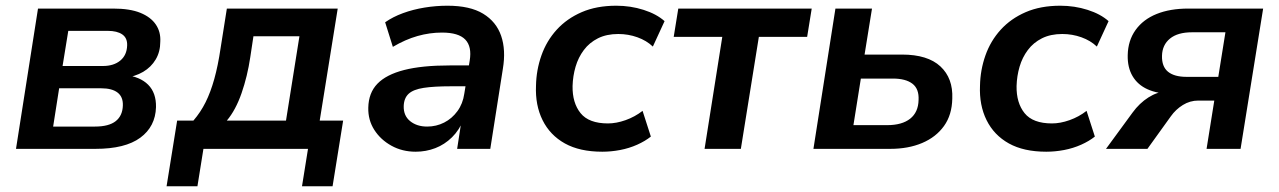

<svg xmlns="http://www.w3.org/2000/svg" viewBox="-20 -521 4476 672"><path d="M36 0 113 -491H376Q435 -491 471.5 -476Q508 -461 525.5 -435Q543 -409 541 -375Q541 -340 525 -313Q509 -286 481 -269.5Q453 -253 414 -248L416 -259Q470 -253 498.5 -224.5Q527 -196 526 -146Q524 -78 471 -39Q418 0 314 0ZM166 -78H312Q361 -78 385 -97Q409 -116 410 -152Q411 -182 391.5 -197Q372 -212 334 -212H187ZM199 -290H340Q378 -290 401 -309Q424 -328 425 -362Q426 -388 408 -400.5Q390 -413 357 -413H219Z M563 131 600 -99H657Q682 -128 699.5 -163Q717 -198 730 -244.5Q743 -291 752 -352L774 -491H1162L1099 -99H1181L1144 131H1037L1058 0H692L671 131ZM774 -99H981L1028 -394H867L856 -321Q846 -254 825.5 -195Q805 -136 774 -99Z M1435 10Q1388 10 1350 -11Q1312 -32 1290 -66.5Q1268 -101 1269 -144Q1270 -196 1301 -228Q1332 -260 1394.5 -276Q1457 -292 1554 -292H1633L1622 -219H1558Q1499 -219 1463 -213.5Q1427 -208 1410.5 -193Q1394 -178 1393 -150Q1392 -116 1415.5 -97Q1439 -78 1475 -78Q1507 -78 1534.5 -92Q1562 -106 1581 -132Q1600 -158 1605 -193L1624 -309Q1632 -358 1608.5 -382.5Q1585 -407 1527 -407Q1484 -407 1441.5 -395Q1399 -383 1355 -357L1328 -443Q1355 -462 1390.5 -475Q1426 -488 1466 -494.5Q1506 -501 1546 -501Q1625 -501 1671 -473Q1717 -445 1734 -395.5Q1751 -346 1740 -280L1696 0H1580L1596 -104H1603Q1588 -66 1562 -40.5Q1536 -15 1503.5 -2.5Q1471 10 1435 10Z M2088 10Q2009 10 1957 -19Q1905 -48 1879 -100.5Q1853 -153 1856 -221Q1857 -276 1875 -327Q1893 -378 1928.5 -417Q1964 -456 2016 -478.5Q2068 -501 2137 -501Q2187 -501 2232.5 -486.5Q2278 -472 2306 -447L2265 -358Q2243 -379 2211 -390.5Q2179 -402 2144 -402Q2103 -402 2073 -387Q2043 -372 2023.5 -346Q2004 -320 1994.5 -287.5Q1985 -255 1984 -220Q1983 -161 2012 -125Q2041 -89 2108 -89Q2137 -89 2169.5 -100.5Q2202 -112 2229 -133L2258 -43Q2238 -27 2210 -14.5Q2182 -2 2150.5 4Q2119 10 2088 10Z M2446 0 2508 -392H2338L2354 -491H2821L2805 -392H2636L2573 0Z M2827 0 2904 -491H3032L3006 -330H3137Q3227 -330 3271.5 -288.5Q3316 -247 3313 -176Q3312 -119 3284 -80Q3256 -41 3207.5 -20.5Q3159 0 3096 0ZM2967 -83H3085Q3137 -83 3165.5 -105.5Q3194 -128 3195 -171Q3197 -210 3173.5 -228Q3150 -246 3105 -246H2993Z M3642 10Q3563 10 3511 -19Q3459 -48 3433 -100.5Q3407 -153 3410 -221Q3411 -276 3429 -327Q3447 -378 3482.5 -417Q3518 -456 3570 -478.5Q3622 -501 3691 -501Q3741 -501 3786.5 -486.5Q3832 -472 3860 -447L3819 -358Q3797 -379 3765 -390.5Q3733 -402 3698 -402Q3657 -402 3627 -387Q3597 -372 3577.5 -346Q3558 -320 3548.5 -287.5Q3539 -255 3538 -220Q3537 -161 3566 -125Q3595 -89 3662 -89Q3691 -89 3723.5 -100.5Q3756 -112 3783 -133L3812 -43Q3792 -27 3764 -14.5Q3736 -2 3704.5 4Q3673 10 3642 10Z M3851 0 3944 -127Q3968 -160 3999.5 -180Q4031 -200 4060 -200H4080L4079 -192Q4031 -193 3996.5 -208.5Q3962 -224 3944 -254.5Q3926 -285 3927 -328Q3928 -379 3954.5 -416Q3981 -453 4028 -472Q4075 -491 4139 -491H4401L4322 0H4203L4230 -169H4174Q4145 -169 4120 -153.5Q4095 -138 4078 -114L3996 0ZM4133 -252H4244L4269 -408H4152Q4102 -408 4075 -386Q4048 -364 4047 -326Q4046 -288 4068 -270Q4090 -252 4133 -252Z"/></svg>

Font: Nunito Sans 11pt
Style: Bold Italic
Weight: 700
Italic angle: -9°
Version: Version 3.101;gftools[0.9.27]